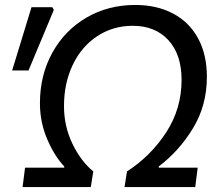

<svg xmlns="http://www.w3.org/2000/svg" viewBox="-20 -754 854 774"><path d="M81 -78H239V-83Q200 -124 170.5 -192.5Q141 -261 141 -338Q141 -451 191 -541.5Q241 -632 328.5 -683Q416 -734 525 -734Q612 -734 677.5 -699.5Q743 -665 778.5 -599.5Q814 -534 814 -444Q814 -329 758 -237Q702 -145 620 -83V-78H777L767 0H482L492 -63Q588 -125 650 -220.5Q712 -316 712 -432Q712 -534 659 -592Q606 -650 515 -650Q436 -650 372.5 -608.5Q309 -567 273.5 -493Q238 -419 238 -326Q238 -245 272 -174.5Q306 -104 356 -63L346 0H71ZM107 -725H191L197 -714L95 -470H29Z"/></svg>

Font: Nebula Sans Medium
Style: Regular
Weight: 500
Italic angle: -9°
Designer: Paul D. Hunt for Adobe (as Source Sans)
Foundry: Nebula Entertainment & Broadcasting LLC
Version: Version 1.010